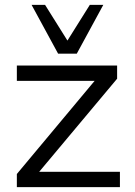

<svg xmlns="http://www.w3.org/2000/svg" viewBox="-20 -773 559 793"><path d="M49.6 0V-54.4L388.4 -460.1L388.9 -439.1H49.6V-502.3H463.7V-447.9L122.5 -40.3L121.5 -63.3H475.3V0ZM220 -551.3 110.5 -752.8H166.2L258.5 -605.4L350.9 -752.8H406.6L297.1 -551.3Z"/></svg>

Font: Mulish ExtraLight
Style: Regular
Weight: 200
Designer: Vernon Adams
Foundry: Vernon Adams
Version: Version 3.603